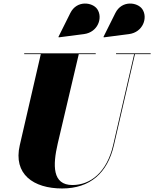

<svg xmlns="http://www.w3.org/2000/svg" viewBox="-20 -1052 873 1087"><path d="M710.5 -859C790 -869.5 818.5 -952.5 785.5 -1000.5C758.5 -1039.5 670 -1052.5 633 -978L566 -843.5L567.5 -840.5ZM455.5 -859C535 -869.5 563.5 -952.5 530.5 -1000.5C503.5 -1039.5 415 -1052.5 378 -978L311 -843.5L312.5 -840.5ZM117 -750V-745.5H211L92 -230C54 -66 169 15 332 15C490 15 589 -73 625 -230L744 -745.5H833V-750H637V-745.5H739.5L620.5 -230C585 -77 492.5 -4.5 390 -4.5C276 -4.5 278 -115 307 -240L426 -745.5H522V-750Z"/></svg>

Font: Bodoni* 36pt Fatface
Style: Italic
Weight: 900
Italic angle: -13°
Version: Version 2.3